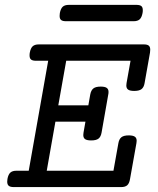

<svg xmlns="http://www.w3.org/2000/svg" viewBox="-20 -760 640 780"><path d="M590.3 -558.1Q590.3 -550.8 589.4 -546.4L567.4 -422.4Q564.5 -405.3 554.9 -397.9Q545.4 -390.6 525.4 -390.6Q508.3 -390.6 500.7 -395.8Q493.2 -400.9 493.2 -412.6Q493.2 -415.5 494.1 -422.4L510.3 -513.2H249L216.8 -332H338.9L346.7 -376.5Q350.1 -393.6 359.6 -400.9Q369.1 -408.2 389.2 -408.2Q405.8 -408.2 413.3 -403.1Q420.9 -397.9 420.9 -386.7Q420.9 -380.4 419.9 -376.5L392.6 -221.2Q389.6 -204.1 380.1 -196.8Q370.6 -189.5 350.6 -189.5Q333.5 -189.5 325.9 -194.6Q318.4 -199.7 318.4 -211.4Q318.4 -214.4 319.3 -221.2L327.1 -265.6H205.1L169.9 -66.4H440.9L460.9 -178.2Q463.9 -195.3 473.4 -202.6Q482.9 -210 502.9 -210Q520 -210 527.6 -204.8Q535.2 -199.7 535.2 -188Q535.2 -185.1 534.2 -178.2L508.3 -33.2Q505.4 -15.1 497.1 -7.6Q488.8 0 472.2 0H35.6Q22 0 15.6 -5.1Q9.3 -10.3 9.3 -22Q9.3 -25.4 10.3 -33.2Q13.7 -51.3 22 -58.8Q30.3 -66.4 46.9 -66.4H96.7L175.8 -513.2H126Q112.3 -513.2 106.2 -518.1Q100.1 -522.9 100.1 -534.7Q100.1 -542 101.1 -546.4Q104.5 -564.5 112.8 -572Q121.1 -579.6 137.7 -579.6H564.5Q578.1 -579.6 584.2 -574.7Q590.3 -569.8 590.3 -558.1ZM560.1 -718.8Q560.1 -711.4 559.1 -707Q555.7 -689 547.4 -681.4Q539.1 -673.8 522.5 -673.8H248Q234.4 -673.8 228.3 -678.7Q222.2 -683.6 222.2 -695.3Q222.2 -702.6 223.1 -707Q226.6 -725.1 234.9 -732.7Q243.2 -740.2 259.8 -740.2H534.2Q547.9 -740.2 554 -735.4Q560.1 -730.5 560.1 -718.8Z"/></svg>

Font: Courier Prime
Style: Italic
Weight: 400
Italic angle: -10°
Designer: Alan Dague-Greene
Foundry: Quote-Unquote Apps
Version: Version 3.018